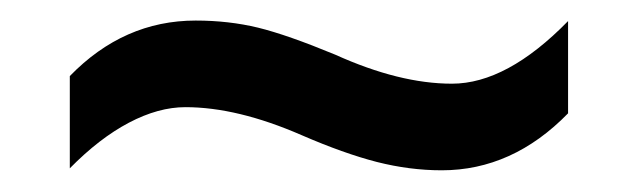

<svg xmlns="http://www.w3.org/2000/svg" viewBox="-20 -444 611 184"><path d="M167.5 -424.3Q199.2 -424.3 227.3 -417.5Q255.4 -410.6 301.3 -391.6Q362.8 -363.8 413.1 -363.8Q465.8 -363.8 524.4 -423.8V-335.4Q471.2 -280.8 403.3 -280.8Q372.6 -280.8 341.1 -288.8Q309.6 -296.9 269 -314.5Q207.5 -341.3 157.7 -341.3Q131.8 -341.3 103.5 -326.4Q75.2 -311.5 46.9 -282.7V-371.1Q98.6 -424.3 167.5 -424.3Z"/></svg>

Font: Viking Open Sans Light
Style: Bold
Weight: 600
Foundry: Ascender Corporation
Version: Version 2.001